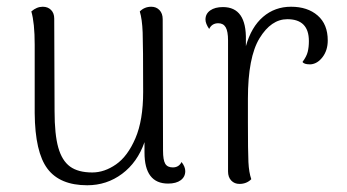

<svg xmlns="http://www.w3.org/2000/svg" viewBox="-20 -537 1029 570"><path d="M530 -29Q530 -12 516.5 -2Q503 8 479 8Q409 8 409 -84V-115Q388 -55 342.5 -21Q297 13 239 13Q158 13 121 -36Q84 -85 83 -201V-404Q83 -469 73 -503Q89 -517 107 -517Q122 -517 131.5 -507.5Q141 -498 141 -482L142 -207Q142 -138 153 -99Q164 -60 188 -42.5Q212 -25 254 -25Q290 -25 324.5 -49Q359 -73 382 -126.5Q405 -180 405 -264Q405 -402 403.5 -441Q402 -480 395 -503Q409 -517 429 -517Q444 -517 453.5 -507Q463 -497 463 -480L464 -90Q464 -62 470.5 -51Q477 -40 493 -40Q511 -40 519 -56Q530 -42 530 -29Z M953 -417Q953 -388 938 -368Q923 -348 903 -346H899Q883 -346 878 -353Q890 -369 893.5 -383Q897 -397 897 -415Q897 -480 833 -480Q785 -480 750.5 -423.5Q716 -367 716 -244V-174Q716 -87 717.5 -56Q719 -25 726 -5Q712 9 691 9Q676 9 666.5 -1Q657 -11 657 -28V-417Q657 -444 650 -456Q643 -468 628 -468Q609 -468 601 -451Q590 -467 590 -479Q590 -496 604 -506Q618 -516 642 -516Q712 -516 710 -418V-400Q726 -457 761 -487Q796 -517 844 -517Q893 -517 923 -491Q953 -465 953 -417Z"/></svg>

Font: Arima Madurai Light
Style: Regular
Weight: 300
Designer: Joana Correia and Natanael Gama
Foundry: NDISCOVER
Version: Version 1.020